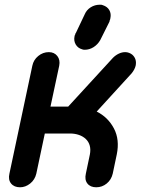

<svg xmlns="http://www.w3.org/2000/svg" viewBox="-20 -784 596 814"><path d="M339 -723Q347 -742 364.5 -753Q382 -764 403 -764Q405 -764 408 -764Q411 -764 416 -762Q435 -756 443.5 -741Q452 -726 448 -707L447 -702Q446 -700 445 -697Q444 -694 444 -692L405 -614Q394 -595 376.5 -584Q359 -573 339 -573Q332 -573 328 -575Q310 -580 301 -595.5Q292 -611 296 -630Q297 -636 299 -638Q299 -642 302 -645ZM134 -48Q128 -22 108 -6Q88 10 65 10Q40 10 27 -6Q14 -22 20 -48L117 -505Q122 -530 142 -546.5Q162 -563 187 -563Q210 -563 223 -546.5Q236 -530 231 -505L194 -332H269Q317 -384 364 -435.5Q411 -487 459 -539Q470 -550 483.5 -556.5Q497 -563 511 -563Q519 -563 527 -560Q535 -557 541 -552Q561 -534 555 -505Q551 -489 538 -473L390 -311Q438 -287 463 -239.5Q488 -192 475 -129L458 -48Q452 -22 432.5 -6Q413 10 388 10Q363 10 350.5 -6Q338 -22 344 -48L361 -129Q365 -150 360.5 -166.5Q356 -183 344 -194.5Q332 -206 314.5 -212Q297 -218 277 -218H170Z"/></svg>

Font: VDS
Style: Bold Italic
Weight: 700
Designer: artmaker
Foundry: artmaker
Version: Version 1.000 2009 initial release